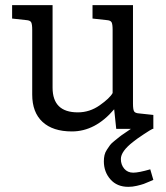

<svg xmlns="http://www.w3.org/2000/svg" viewBox="-20 -500 646 745"><path d="M383 126Q383 113 385.5 102Q388 91 395 80.5Q402 70 407 63Q412 56 425.5 45.5Q439 35 443.5 31Q448 27 466 15Q484 3 488 0H431L423 -76Q350 10 259 10Q185 10 145 -27Q105 -64 105 -133V-384Q105 -406 101 -413.5Q97 -421 82 -422L27 -428V-480H184V-160Q184 -64 282 -64Q328 -64 367 -91.5Q406 -119 417 -139V-384Q417 -406 413 -413.5Q409 -421 394 -422L339 -428V-480H496V-98Q496 -76 500 -68.5Q504 -61 519 -60L575 -54V0H572Q565 3 537 21.5Q509 40 497 50Q449 87 449 117Q449 139 462 154.5Q475 170 497 170Q518 170 563 157L575 198Q574 198 561 204Q548 210 538 213.5Q528 217 511 221Q494 225 478 225Q434 225 408.5 196Q383 167 383 126Z"/></svg>

Font: Enriqueta
Style: Regular
Weight: 400
Designer: Viviana Monsalve, Gustavo Ibarra
Foundry: Viviana Monsalve, Gustavo Ibarra
Version: Version 1.002